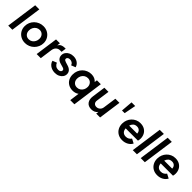

<svg xmlns="http://www.w3.org/2000/svg" viewBox="381 -2450 4344 4344"><g transform="rotate(45 2553.0 -278.5)"><path d="M23 0 129 -757H261L155 0Z M567 12Q490 12 428 -22.5Q366 -57 330 -117.5Q294 -178 294 -256Q294 -319 317.5 -373.5Q341 -428 383 -469Q425 -510 480 -533Q535 -556 598 -556Q675 -556 736.5 -521.5Q798 -487 834.5 -426.5Q871 -366 871 -288Q871 -226 847 -171.5Q823 -117 781 -75.5Q739 -34 684 -11Q629 12 567 12ZM568 -108Q616 -108 653.5 -132.5Q691 -157 712.5 -198.5Q734 -240 734 -290Q734 -353 696 -394.5Q658 -436 597 -436Q549 -436 511 -411Q473 -386 452 -345Q431 -304 431 -254Q431 -190 468.5 -149Q506 -108 568 -108Z M933 0 1009 -544H1133L1123 -469Q1150 -514 1190 -532Q1230 -550 1280 -550H1312L1296 -434H1249Q1193 -434 1154 -398.5Q1115 -363 1105 -293L1065 0Z M1522 12Q1465 12 1417 -7.5Q1369 -27 1336.5 -62.5Q1304 -98 1293 -145L1394 -186Q1411 -142 1445.5 -116.5Q1480 -91 1527 -91Q1567 -91 1589.5 -109Q1612 -127 1612 -153Q1612 -176 1595 -188Q1578 -200 1557 -205L1470 -230Q1409 -247 1377 -285.5Q1345 -324 1345 -378Q1345 -428 1373 -468.5Q1401 -509 1449 -532.5Q1497 -556 1558 -556Q1637 -556 1693.5 -517.5Q1750 -479 1768 -412L1665 -371Q1655 -407 1623.5 -428Q1592 -449 1553 -449Q1518 -449 1495.5 -433Q1473 -417 1473 -391Q1473 -367 1490 -355.5Q1507 -344 1530 -337L1614 -311Q1675 -292 1708 -254.5Q1741 -217 1741 -165Q1741 -115 1712.5 -75Q1684 -35 1635 -11.5Q1586 12 1522 12Z M2208 200 2239 -34Q2209 -11 2171.5 0.5Q2134 12 2093 12Q2016 12 1957.5 -21Q1899 -54 1867 -112.5Q1835 -171 1835 -247Q1835 -316 1858.5 -372.5Q1882 -429 1923.5 -470Q1965 -511 2019 -533.5Q2073 -556 2134 -556Q2191 -556 2235.5 -536Q2280 -516 2309 -481L2317 -544H2442L2340 200ZM2111 -108Q2159 -108 2196.5 -132.5Q2234 -157 2255.5 -198.5Q2277 -240 2277 -290Q2277 -353 2239 -394.5Q2201 -436 2140 -436Q2091 -436 2053 -411.5Q2015 -387 1993.5 -346Q1972 -305 1972 -254Q1972 -189 2010 -148.5Q2048 -108 2111 -108Z M2690 12Q2591 12 2543 -52.5Q2495 -117 2510 -224L2555 -544H2687L2642 -222Q2634 -170 2660 -139Q2686 -108 2735 -108Q2783 -108 2819 -140Q2855 -172 2862 -225L2907 -544H3038L2962 0H2838L2846 -61Q2819 -23 2778.5 -5.5Q2738 12 2690 12Z M3201 -462 3224 -745H3341L3286 -462Z M3676 12Q3596 12 3536.5 -23Q3477 -58 3444.5 -118.5Q3412 -179 3412 -254Q3412 -316 3433.5 -370.5Q3455 -425 3494 -466.5Q3533 -508 3585.5 -532Q3638 -556 3700 -556Q3780 -556 3836 -523Q3892 -490 3921 -434Q3950 -378 3950 -310Q3950 -292 3947 -272.5Q3944 -253 3939 -235H3546Q3549 -172 3585 -137.5Q3621 -103 3679 -103Q3725 -103 3758.5 -123Q3792 -143 3812 -174L3916 -120Q3887 -61 3822.5 -24.5Q3758 12 3676 12ZM3699 -448Q3640 -448 3606 -416.5Q3572 -385 3557 -335H3813Q3813 -384 3782 -416Q3751 -448 3699 -448Z M4008 0 4114 -757H4246L4140 0Z M4262 0 4368 -757H4500L4394 0Z M4797 12Q4717 12 4657.5 -23Q4598 -58 4565.5 -118.5Q4533 -179 4533 -254Q4533 -316 4554.5 -370.5Q4576 -425 4615 -466.5Q4654 -508 4706.5 -532Q4759 -556 4821 -556Q4901 -556 4957 -523Q5013 -490 5042 -434Q5071 -378 5071 -310Q5071 -292 5068 -272.5Q5065 -253 5060 -235H4667Q4670 -172 4706 -137.5Q4742 -103 4800 -103Q4846 -103 4879.5 -123Q4913 -143 4933 -174L5037 -120Q5008 -61 4943.5 -24.5Q4879 12 4797 12ZM4820 -448Q4761 -448 4727 -416.5Q4693 -385 4678 -335H4934Q4934 -384 4903 -416Q4872 -448 4820 -448Z"/></g></svg>

Font: Plus Jakarta Sans
Style: Bold Italic
Weight: 700
Italic angle: -8°
Designer: Gumpita Rahayu
Foundry: Tokotype
Version: Version 2.071; ttfautohint (v1.8.4.7-5d5b);gftools[0.9.29]